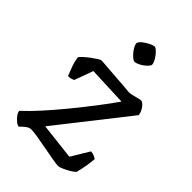

<svg xmlns="http://www.w3.org/2000/svg" viewBox="-214 -818 911 911"><g transform="rotate(45 242.0 -362.5)"><path d="M85 0Q77 0 65 -9.5Q53 -19 43.5 -32Q34 -45 34 -55Q68 -86 109.5 -132Q151 -178 194 -230.5Q237 -283 276.5 -334.5Q316 -386 346 -429L149 -437L115 -343Q112 -341 103 -338Q94 -335 81 -335Q74 -352 64 -379Q54 -406 51 -432Q56 -439 68 -450Q80 -461 95.5 -472.5Q111 -484 123.5 -492Q136 -500 142 -500Q147 -500 166.5 -498.5Q186 -497 212 -495Q238 -493 264.5 -491Q291 -489 311.5 -487.5Q332 -486 339 -485Q348 -485 364.5 -489Q381 -493 395 -496.5Q409 -500 412 -498Q425 -493 436.5 -475Q448 -457 449 -441L173 -90L356 -69L411 -160Q424 -159 434 -154.5Q444 -150 449 -146Q448 -138 447 -126.5Q446 -115 443.5 -100.5Q441 -86 438 -71Q435 -56 431 -42Q422 -33 405.5 -23.5Q389 -14 373 -7Q357 0 349 0Q338 0 309.5 -5Q281 -10 246.5 -16.5Q212 -23 182.5 -28Q153 -33 138 -33Q126 -33 115 -26Q104 -19 85 0ZM256 -606Q250 -606 240 -614Q230 -622 221 -633Q212 -644 206 -655.5Q200 -667 200 -674Q200 -681 208 -689.5Q216 -698 228.5 -706Q241 -714 253 -719.5Q265 -725 272 -725Q279 -725 288 -717Q297 -709 305.5 -697.5Q314 -686 319.5 -675Q325 -664 325 -656Q325 -650 317.5 -641.5Q310 -633 298.5 -624.5Q287 -616 275 -611Q263 -606 256 -606Z"/></g></svg>

Font: Texturina 12pt Light
Style: Regular
Weight: 300
Designer: Guillermo Torres Carreño
Foundry: Omnibus-Type
Version: Version 1.002